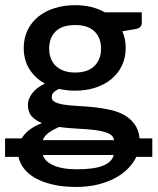

<svg xmlns="http://www.w3.org/2000/svg" viewBox="-22 -539 608 740"><path d="M143 58.5Q146.5 70 156.2 80Q166 90 182 97.5Q198 105 221 109.2Q244 113.5 274.5 113.5Q342 113.5 376.2 99Q410.5 84.5 416 58.5ZM417.5 1Q415 -17 394.8 -25.5Q374.5 -34 344 -37.8Q313.5 -41.5 276.8 -43.2Q240 -45 205 -49.5Q182.5 -39.5 165.5 -27.2Q148.5 -15 143 1ZM267.5 -442.5Q217.5 -442.5 192.5 -418Q167.5 -393.5 167.5 -351.5Q167.5 -331.5 173.8 -314.5Q180 -297.5 192.8 -285.2Q205.5 -273 224 -266.2Q242.5 -259.5 267.5 -259.5Q317 -259.5 342.2 -285Q367.5 -310.5 367.5 -351.5Q367.5 -393.5 342.2 -418Q317 -442.5 267.5 -442.5ZM565 65.5H503.5Q492 89.5 471.5 110.5Q451 131.5 421.8 147.2Q392.5 163 355 172.2Q317.5 181.5 272.5 181.5Q220.5 181.5 181 172.2Q141.5 163 113.8 147.2Q86 131.5 70 110.2Q54 89 49.5 65.5H-2.5V-5.5H61.5Q73 -25 93 -39.8Q113 -54.5 140 -64.5Q115.5 -74 100.5 -90.5Q85.5 -107 85.5 -134.5Q85.5 -157 101.8 -179Q118 -201 151 -217Q113 -238 91.2 -272.8Q69.5 -307.5 69.5 -354Q69.5 -392 84.2 -422.5Q99 -453 125.2 -474.5Q151.5 -496 188 -507.5Q224.5 -519 267.5 -519Q334 -519 382 -491.5H524.5V-451.5Q524.5 -441.5 519 -435.5Q513.5 -429.5 500.5 -427L449.5 -418.5Q462.5 -389.5 462.5 -354Q462.5 -316.5 447.8 -286Q433 -255.5 407 -234Q381 -212.5 345.2 -201Q309.5 -189.5 267.5 -189.5Q235.5 -189.5 205 -196.5Q191 -189.5 184.2 -182.2Q177.5 -175 177.5 -165Q177.5 -151.5 191.2 -145Q205 -138.5 227.8 -135.2Q250.5 -132 280 -130.5Q309.5 -129 340.2 -125.8Q371 -122.5 401.2 -116Q431.5 -109.5 455.8 -96.2Q480 -83 496.2 -61Q512.5 -39 516 -5.5H565Z"/></svg>

Font: Lato SemiBold
Style: Regular
Weight: 600
Designer: Lukasz Dziedzic with Adam Twardoch and Botio Nikoltchev
Foundry: tyPoland Lukasz Dziedzic
Version: Version 2.015; 2015-08-06; http://www.latofonts.com/